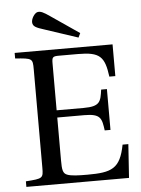

<svg xmlns="http://www.w3.org/2000/svg" viewBox="-57 -883 683 928"><g transform="rotate(-5 284.5 -419.0)"><path d="M130 -788C132 -770 145 -763 187 -750L347 -697L357 -718L221 -811C188 -834 175 -840 160 -837C146 -834 128 -807 130 -788ZM33 0H531L542 -163H514C492 -48 450 -33 332 -33C288 -33 254 -34 234 -42C214 -50 211 -67 211 -113V-321H342C422 -321 426 -298 434 -239H462V-437H434C426 -379 422 -356 342 -356H211V-584C211 -614 215 -618 245 -618H337C444 -618 466 -594 479 -496H508V-650H33V-623C116 -617 118 -616 118 -563V-87C118 -34 116 -33 33 -27Z"/></g></svg>

Font: erewhon
Style: Regular
Weight: 400
Version: Version 1.0.0